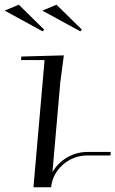

<svg xmlns="http://www.w3.org/2000/svg" viewBox="-67 -795 490 815"><path d="M280.8 -669 172.8 -775 112.8 -750 273.8 -662ZM120.8 -669 12.8 -775 -47.2 -750 113.8 -662ZM75 0H150C156.5 -74.5 224.5 -135 301.8 -135H401.8L403.1 -150H303.1C241.4 -150 185 -115 155.6 -64.4L188.9 -445L204 -560L23.6 -555L22.2 -540H122.2Z"/></svg>

Font: Galberik
Style: Regular
Weight: 400
Designer: Gluk
Foundry: Gluk
Version: Version 0.50